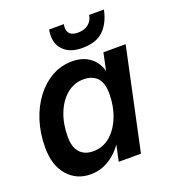

<svg xmlns="http://www.w3.org/2000/svg" viewBox="-134 -828 846 941"><g transform="rotate(-20 288.5 -357.5)"><path d="M179 11Q106 11 59.5 -42Q13 -95 13 -188Q13 -263 33.5 -327Q54 -391 90.5 -439Q127 -487 175.5 -514Q224 -541 281 -541Q348 -541 388.5 -500Q429 -459 428 -382L403 -223Q379 -111 318 -50Q257 11 179 11ZM230 -91Q280 -91 318 -123.5Q356 -156 377.5 -210.5Q399 -265 399 -329Q399 -386 374 -412.5Q349 -439 303 -439Q254 -439 216 -407.5Q178 -376 156.5 -322Q135 -268 135 -201Q135 -145 160 -118Q185 -91 230 -91ZM328 0 356 -130 401 -265 414 -402 441 -530H557L444 0ZM352 -585Q293 -585 259.5 -614.5Q226 -644 226 -693Q226 -708 229 -726H306Q305 -722 304.5 -717.5Q304 -713 304 -709Q304 -663 357 -663Q390 -663 411.5 -679.5Q433 -696 438 -726H515Q502 -661 464 -623Q426 -585 352 -585Z"/></g></svg>

Font: Radio Canada Big Medium
Style: Italic
Weight: 500
Italic angle: -12°
Designer: Étienne Aubert Bonn
Foundry: Coppers and Brasses
Version: Version 1.001